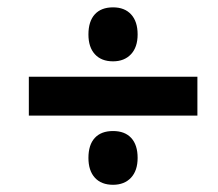

<svg xmlns="http://www.w3.org/2000/svg" viewBox="-20 -618 602 530"><path d="M59.6 -406.2H524.9V-298.8H59.6ZM224.1 -182.1Q224.1 -218.3 241.7 -237.3Q259.3 -256.3 292 -256.3Q324.7 -256.3 342.3 -237.1Q359.9 -217.8 359.9 -182.1Q359.9 -147 341.6 -127.4Q323.2 -107.9 292 -107.9Q259.8 -107.9 241.9 -127.4Q224.1 -147 224.1 -182.1ZM224.1 -522.9Q224.1 -559.1 241.7 -578.4Q259.3 -597.7 292 -597.7Q324.2 -597.7 342 -578.1Q359.9 -558.6 359.9 -522.9Q359.9 -487.8 341.6 -468.3Q323.2 -448.7 292 -448.7Q259.8 -448.7 241.9 -468.3Q224.1 -487.8 224.1 -522.9Z"/></svg>

Font: Viking Open Sans
Style: Bold Italic
Weight: 700
Italic angle: -12°
Foundry: Ascender Corporation
Version: Version 2.000